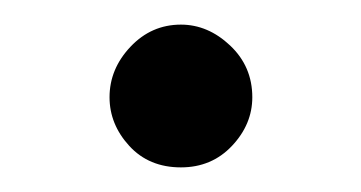

<svg xmlns="http://www.w3.org/2000/svg" viewBox="-20 -374 293 156"><path d="M127 -238Q101 -238 85 -255.5Q69 -273 69 -295Q69 -318 86 -336Q103 -354 127 -354Q149 -354 167 -337Q185 -320 185 -295Q185 -273 168.5 -255.5Q152 -238 127 -238Z"/></svg>

Font: Libertinus Serif SemiBold
Style: Regular
Weight: 600
Designer: Philipp H. Poll, Khaled Hosny
Foundry: Caleb Maclennan
Version: Version 7.051;RELEASE